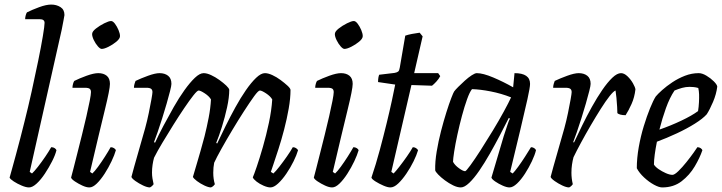

<svg xmlns="http://www.w3.org/2000/svg" viewBox="-20 -820 3158 840"><path d="M107 0Q94 0 75 -8Q56 -16 40.5 -26Q25 -36 22 -43Q25 -54 32.5 -80.5Q40 -107 49.5 -142.5Q59 -178 69 -216Q79 -254 87 -287Q103 -350 118.5 -420Q134 -490 147 -553.5Q160 -617 167.5 -662Q175 -707 175 -720Q175 -736 154 -736H90Q90 -744 92.5 -753Q95 -762 98 -766Q120 -777 151 -788.5Q182 -800 204 -800Q227 -800 244.5 -789Q262 -778 262 -754Q262 -751 258 -731.5Q254 -712 250 -690L110 -68L120 -61Q130 -70 146 -90.5Q162 -111 178 -134.5Q194 -158 204 -176Q213 -176 219 -172Q225 -168 227 -163Q222 -142 208 -114.5Q194 -87 176.5 -60.5Q159 -34 140.5 -17Q122 0 107 0Z M371 0Q358 0 340.5 -8Q323 -16 308 -26Q293 -36 291 -43Q294 -53 301 -81Q308 -109 318 -148Q328 -187 338.5 -229.5Q349 -272 358 -311Q367 -350 372.5 -378.5Q378 -407 378 -417Q378 -427 372.5 -431.5Q367 -436 351 -436H297Q297 -444 299.5 -453Q302 -462 305 -466Q327 -477 358.5 -488.5Q390 -500 410 -500Q433 -500 447 -488.5Q461 -477 461 -453Q461 -430 438.5 -338.5Q416 -247 374 -68L384 -61Q394 -70 409 -90.5Q424 -111 439 -134.5Q454 -158 464 -176Q472 -176 478.5 -172Q485 -168 487 -163Q481 -142 468 -114.5Q455 -87 438 -60.5Q421 -34 403.5 -17Q386 0 371 0ZM425 -606Q418 -606 408 -617.5Q398 -629 390.5 -644.5Q383 -660 383 -671Q383 -682 399.5 -695Q416 -708 436 -718Q456 -728 466 -728Q474 -728 483 -716Q492 -704 498.5 -688.5Q505 -673 505 -662Q505 -651 489.5 -638Q474 -625 455 -615.5Q436 -606 425 -606Z M636 0Q624 0 606 -8.5Q588 -17 572.5 -28Q557 -39 555 -46Q558 -59 567 -90.5Q576 -122 588.5 -166Q601 -210 615 -259Q624 -292 631 -326Q638 -360 642.5 -385.5Q647 -411 647 -417Q647 -427 641 -431.5Q635 -436 620 -436H566Q566 -444 568.5 -453Q571 -462 573 -466Q596 -477 627.5 -488.5Q659 -500 678 -500Q701 -500 715.5 -488.5Q730 -477 730 -453Q730 -445 724 -421.5Q718 -398 709 -366.5Q700 -335 689.5 -302Q679 -269 669.5 -241.5Q660 -214 654 -199L658 -195Q674 -230 695.5 -270.5Q717 -311 740 -351.5Q763 -392 787 -425.5Q811 -459 832.5 -479.5Q854 -500 871 -500Q885 -500 903.5 -491.5Q922 -483 940 -470Q958 -457 970 -445.5Q982 -434 983 -427Q983 -394 973.5 -350.5Q964 -307 951 -265.5Q938 -224 926 -195L930 -192Q946 -226 966.5 -267.5Q987 -309 1009.5 -350Q1032 -391 1055.5 -425Q1079 -459 1100.5 -479.5Q1122 -500 1139 -500Q1153 -500 1171.5 -491.5Q1190 -483 1207.5 -470Q1225 -457 1237.5 -445.5Q1250 -434 1251 -427Q1251 -390 1243 -344.5Q1235 -299 1223 -253Q1211 -207 1198 -167Q1185 -127 1176 -100.5Q1167 -74 1165 -68L1176 -61Q1186 -70 1202 -90.5Q1218 -111 1234.5 -134.5Q1251 -158 1261 -176Q1269 -176 1275 -172Q1281 -168 1284 -163Q1278 -142 1264.5 -114.5Q1251 -87 1233 -60.5Q1215 -34 1196.5 -17Q1178 0 1163 0Q1151 0 1133.5 -7.5Q1116 -15 1102.5 -25.5Q1089 -36 1086 -44Q1091 -55 1103.5 -91.5Q1116 -128 1130.5 -178.5Q1145 -229 1156.5 -283Q1168 -337 1171 -385Q1163 -399 1144 -411.5Q1125 -424 1117 -424Q1110 -424 1091.5 -398.5Q1073 -373 1047.5 -333.5Q1022 -294 996 -250.5Q970 -207 948.5 -168.5Q927 -130 917 -108Q913 -88 913 -64Q913 -37 920 -14Q918 -11 914 -7Q910 -3 903 0Q892 0 874 -8.5Q856 -17 841.5 -28Q827 -39 824 -46Q828 -61 842 -107Q856 -153 875 -224Q885 -264 893 -305.5Q901 -347 903 -385Q895 -399 876 -411.5Q857 -424 849 -424Q843 -424 826 -402.5Q809 -381 786 -347Q763 -313 738 -273Q713 -233 690.5 -195.5Q668 -158 654 -130Q650 -116 647.5 -99Q645 -82 645 -65Q645 -52 647 -39.5Q649 -27 652 -14Q650 -11 646 -7Q642 -3 636 0Z M1433 0Q1420 0 1402.5 -8Q1385 -16 1370 -26Q1355 -36 1353 -43Q1356 -53 1363 -81Q1370 -109 1380 -148Q1390 -187 1400.5 -229.5Q1411 -272 1420 -311Q1429 -350 1434.5 -378.5Q1440 -407 1440 -417Q1440 -427 1434.5 -431.5Q1429 -436 1413 -436H1359Q1359 -444 1361.5 -453Q1364 -462 1367 -466Q1389 -477 1420.5 -488.5Q1452 -500 1472 -500Q1495 -500 1509 -488.5Q1523 -477 1523 -453Q1523 -430 1500.5 -338.5Q1478 -247 1436 -68L1446 -61Q1456 -70 1471 -90.5Q1486 -111 1501 -134.5Q1516 -158 1526 -176Q1534 -176 1540.5 -172Q1547 -168 1549 -163Q1543 -142 1530 -114.5Q1517 -87 1500 -60.5Q1483 -34 1465.5 -17Q1448 0 1433 0ZM1487 -606Q1480 -606 1470 -617.5Q1460 -629 1452.5 -644.5Q1445 -660 1445 -671Q1445 -682 1461.5 -695Q1478 -708 1498 -718Q1518 -728 1528 -728Q1536 -728 1545 -716Q1554 -704 1560.5 -688.5Q1567 -673 1567 -662Q1567 -651 1551.5 -638Q1536 -625 1517 -615.5Q1498 -606 1487 -606Z M1688 0Q1676 0 1657.5 -8Q1639 -16 1623 -26Q1607 -36 1605 -43Q1625 -102 1641.5 -163.5Q1658 -225 1671.5 -280.5Q1685 -336 1694.5 -380Q1704 -424 1709 -450L1634 -461Q1634 -472 1635.5 -480.5Q1637 -489 1639 -493L1706 -501Q1717 -503 1722 -507Q1727 -511 1729 -524L1753 -664Q1764 -668 1782 -671.5Q1800 -675 1816 -677L1829 -661L1792 -500H1897L1906 -487Q1900 -475 1889 -463Q1878 -451 1870 -445L1780 -448L1692 -68L1702 -61Q1711 -70 1727 -90.5Q1743 -111 1759.5 -134.5Q1776 -158 1786 -176Q1794 -176 1800 -172Q1806 -168 1809 -163Q1803 -142 1789.5 -114.5Q1776 -87 1758 -60.5Q1740 -34 1722 -17Q1704 0 1688 0Z M1996 0Q1981 0 1962.5 -9Q1944 -18 1926.5 -31Q1909 -44 1897 -56.5Q1885 -69 1884 -75Q1883 -112 1890.5 -157Q1898 -202 1909.5 -246.5Q1921 -291 1933 -329Q1945 -367 1954.5 -391.5Q1964 -416 1967 -420Q1972 -427 1985 -440Q1998 -453 2013.5 -467Q2029 -481 2043.5 -490.5Q2058 -500 2066 -500Q2093 -500 2138 -481Q2183 -462 2225 -438L2231 -500Q2299 -500 2299 -453Q2299 -438 2287.5 -386Q2276 -334 2256.5 -252.5Q2237 -171 2212 -68L2223 -61Q2232 -70 2247 -90.5Q2262 -111 2277 -134.5Q2292 -158 2303 -176Q2311 -176 2317 -172Q2323 -168 2325 -163Q2320 -142 2307 -114.5Q2294 -87 2277 -60.5Q2260 -34 2242 -17Q2224 0 2209 0Q2197 0 2179 -8Q2161 -16 2146.5 -26Q2132 -36 2130 -43L2184 -225Q2193 -252 2200 -273.5Q2207 -295 2211 -301L2206 -304Q2189 -270 2167.5 -229Q2146 -188 2123 -147.5Q2100 -107 2077 -73.5Q2054 -40 2033 -20Q2012 0 1996 0ZM2015 -71Q2019 -71 2038 -97Q2057 -123 2083 -163.5Q2109 -204 2136 -248.5Q2163 -293 2184.5 -332.5Q2206 -372 2216 -394Q2173 -411 2127 -420Q2081 -429 2045 -430Q2035 -418 2023.5 -386Q2012 -354 2001 -313Q1990 -272 1981 -230.5Q1972 -189 1967 -156.5Q1962 -124 1962 -112Q1970 -97 1988 -84Q2006 -71 2015 -71Z M2470 0Q2458 0 2440 -8.5Q2422 -17 2406.5 -28Q2391 -39 2389 -46Q2392 -59 2401 -90.5Q2410 -122 2422.5 -166Q2435 -210 2449 -259Q2458 -292 2465 -326Q2472 -360 2476.5 -385.5Q2481 -411 2481 -417Q2481 -427 2475 -431.5Q2469 -436 2454 -436H2400Q2400 -444 2402.5 -453Q2405 -462 2407 -466Q2430 -477 2461.5 -488.5Q2493 -500 2512 -500Q2535 -500 2549.5 -488.5Q2564 -477 2564 -453Q2564 -445 2558 -421.5Q2552 -398 2543 -366.5Q2534 -335 2523.5 -302Q2513 -269 2503.5 -241.5Q2494 -214 2488 -199L2491 -196Q2507 -230 2527 -271Q2547 -312 2569.5 -352.5Q2592 -393 2615 -426.5Q2638 -460 2659 -480Q2680 -500 2697 -500Q2711 -500 2725.5 -486Q2740 -472 2749.5 -455Q2759 -438 2760 -429Q2756 -394 2743 -365Q2730 -336 2717 -316Q2704 -316 2694.5 -318.5Q2685 -321 2681 -325Q2681 -333 2680 -352Q2679 -371 2677 -391.5Q2675 -412 2673 -424Q2664 -421 2647 -399.5Q2630 -378 2608.5 -344Q2587 -310 2564.5 -271.5Q2542 -233 2522 -196Q2502 -159 2489 -132Q2485 -117 2482.5 -100Q2480 -83 2480 -64Q2480 -39 2486 -14Q2484 -11 2480 -7Q2476 -3 2470 0Z M2877 0Q2863 0 2841 -12Q2819 -24 2798 -43.5Q2777 -63 2766 -84Q2766 -128 2774.5 -176Q2783 -224 2796.5 -268Q2810 -312 2824 -346.5Q2838 -381 2849 -398Q2858 -409 2877 -426Q2896 -443 2921.5 -460Q2947 -477 2976.5 -488.5Q3006 -500 3037 -500Q3052 -500 3070.5 -489Q3089 -478 3103 -464Q3117 -450 3118 -441Q3114 -408 3099.5 -374Q3085 -340 3072 -320Q3055 -301 3020 -279Q2985 -257 2941 -236.5Q2897 -216 2854 -200Q2848 -170 2844.5 -144Q2841 -118 2841 -100Q2847 -90 2861.5 -80Q2876 -70 2893 -62.5Q2910 -55 2922 -55Q2931 -55 2948 -71.5Q2965 -88 2983 -110.5Q3001 -133 3014.5 -152Q3028 -171 3031 -176Q3039 -176 3045 -172Q3051 -168 3053 -163Q3042 -130 3019.5 -92Q2997 -54 2962 -27Q2927 0 2877 0ZM2865 -253Q2914 -270 2960.5 -292Q3007 -314 3034 -334Q3035 -341 3036.5 -353Q3038 -365 3038 -373Q3039 -392 3038.5 -407Q3038 -422 3035 -435Q3025 -438 3015.5 -439Q3006 -440 2997 -440Q2980 -440 2964 -435.5Q2948 -431 2931 -424Q2910 -393 2893.5 -347Q2877 -301 2865 -253Z"/></svg>

Font: Texturina 72pt 72pt Regular
Style: Italic
Weight: 400
Italic angle: -11°
Designer: Guillermo Torres Carreño
Foundry: Omnibus-Type
Version: Version 1.002; ttfautohint (v1.8.3)